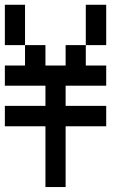

<svg xmlns="http://www.w3.org/2000/svg" viewBox="-20 -712 540 790"><path d="M0 -526.4V-692.4H83V-526.4ZM0 -192.4V-276.4H167V-359.4H0V-442.4H83V-526.4H167V-442.4H250V-526.4H333V-442.4H417V-359.4H250V-276.4H417V-192.4H250V57.6H167V-192.4ZM333 -526.4V-692.4H417V-526.4Z"/></svg>

Font: KH Dot Kodenmachou 12
Style: Regular
Weight: 400
Designer: Original version for X68000 by Keitarou Hiraki (http://hp.vector.co.jp/authors/VA000874/) / TrueType conversion by Homem
Version: Version 1.00.20150527